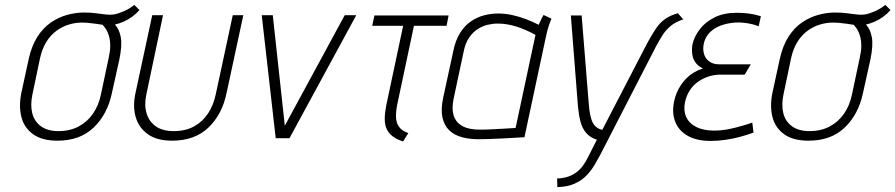

<svg xmlns="http://www.w3.org/2000/svg" viewBox="-20 -563 3647 782"><path d="M548 -522 527 -543Q507 -527 484 -517Q461 -507 443 -504Q429 -502 411 -504Q393 -506 371 -509Q349 -512 322 -512Q289 -512 254 -502.5Q219 -493 187.5 -471.5Q156 -450 132.5 -413.5Q109 -377 97 -323L67 -185Q56 -131 67 -87Q78 -43 114.5 -16.5Q151 10 214 10Q306 10 362 -44Q418 -98 436 -185L466 -320Q478 -378 472 -411Q466 -444 448 -463Q466 -467 484 -475Q502 -483 518.5 -495Q535 -507 548 -522ZM423 -329 391 -178Q382 -134 359 -100.5Q336 -67 300.5 -48Q265 -29 218 -29Q174 -29 147 -48.5Q120 -68 111.5 -101.5Q103 -135 112 -178L143 -326Q152 -366 169.5 -393.5Q187 -421 210.5 -438Q234 -455 260.5 -463Q287 -471 312 -471Q328 -471 342.5 -469.5Q357 -468 371.5 -466Q386 -464 398 -462Q401 -458 406.5 -451.5Q412 -445 417 -434.5Q422 -424 425.5 -410Q429 -396 429 -376Q429 -356 423 -329Z M903 -185 971 -501H928L859 -180Q850 -136 828 -102Q806 -68 771 -48.5Q736 -29 687 -29Q642 -29 614.5 -48.5Q587 -68 577 -101.5Q567 -135 576 -178L644 -501H600L532 -185Q520 -131 532.5 -87Q545 -43 582 -16.5Q619 10 681 10Q773 10 829 -43.5Q885 -97 903 -185Z M1046 -501 1103 0H1159L1431 -501H1384L1140 -51L1091 -501Z M1597 -133 1666 -458H1799L1807 -500H1505L1496 -458H1622L1553 -133Q1547 -102 1547 -78.5Q1547 -55 1555 -37.5Q1563 -20 1579.5 -7.5Q1596 5 1622 13L1643 -21Q1617 -30 1605.5 -46Q1594 -62 1593 -84Q1592 -106 1597 -133Z M2226 -487 2194 -502Q2188 -493 2182 -479.5Q2176 -466 2174 -462Q2149 -475 2121 -485.5Q2093 -496 2065 -502Q2037 -508 2009 -508Q1980 -508 1951.5 -500.5Q1923 -493 1898 -476Q1873 -459 1854 -429Q1835 -399 1826 -354L1785 -165Q1775 -118 1782 -85Q1789 -52 1810 -32Q1831 -12 1864 -3.5Q1897 5 1938 4Q1954 4 1977 3Q2000 2 2024.5 1Q2049 0 2069.5 -1.5Q2090 -3 2103.5 -3.5Q2117 -4 2116 -4L2203 -411Q2209 -441 2216.5 -462Q2224 -483 2226 -487ZM1828 -163 1868 -351Q1875 -387 1890.5 -409.5Q1906 -432 1925.5 -444.5Q1945 -457 1966 -462Q1987 -467 2007 -467Q2026 -467 2044.5 -464Q2063 -461 2081 -455.5Q2099 -450 2119 -441.5Q2139 -433 2161 -421L2080 -42Q2080 -42 2067 -41Q2054 -40 2032.5 -39Q2011 -38 1985.5 -36.5Q1960 -35 1933 -35Q1889 -35 1862.5 -50Q1836 -65 1827.5 -93.5Q1819 -122 1828 -163Z M2763 -484 2741 -509Q2711 -501 2689.5 -486Q2668 -471 2651.5 -446.5Q2635 -422 2616 -387L2433 -34Q2420 -37 2410.5 -44Q2401 -51 2394.5 -63Q2388 -75 2384 -94.5Q2380 -114 2378 -140L2349 -500H2305L2334 -129Q2337 -96 2344 -68.5Q2351 -41 2367 -22Q2383 -3 2411 6L2374 79Q2366 95 2355.5 110Q2345 125 2330 137Q2315 149 2295 156Q2275 163 2249 164L2250 199Q2292 198 2321.5 184.5Q2351 171 2370.5 150Q2390 129 2402.5 107Q2415 85 2424 69L2654 -378Q2667 -402 2680 -422Q2693 -442 2712.5 -458Q2732 -474 2763 -484Z M3070 -456 3079 -497Q3053 -505 3029 -508Q3005 -511 2981 -511Q2928 -511 2890 -492Q2852 -473 2829.5 -443Q2807 -413 2800 -381Q2797 -362 2799.5 -342.5Q2802 -323 2813 -308Q2824 -293 2843 -284Q2795 -269 2764.5 -231.5Q2734 -194 2725 -147Q2716 -101 2731 -65Q2746 -29 2782.5 -9Q2819 11 2874 11Q2904 11 2935 6.5Q2966 2 2995.5 -6Q3025 -14 3049 -23L3044 -64Q3032 -59 3014.5 -54Q2997 -49 2976.5 -43.5Q2956 -38 2933.5 -34.5Q2911 -31 2889 -31Q2845 -31 2815.5 -46Q2786 -61 2774.5 -87.5Q2763 -114 2770 -147Q2776 -175 2790.5 -196.5Q2805 -218 2825 -231.5Q2845 -245 2868 -252Q2891 -259 2912 -259H3013L3038 -301H2909Q2885 -301 2869 -312.5Q2853 -324 2847.5 -343Q2842 -362 2846 -383Q2851 -408 2866 -425.5Q2881 -443 2904 -454Q2927 -465 2956 -469Q2972 -472 2990.5 -471.5Q3009 -471 3029.5 -467.5Q3050 -464 3070 -456Z M3607 -522 3586 -543Q3566 -527 3543 -517Q3520 -507 3502 -504Q3488 -502 3470 -504Q3452 -506 3430 -509Q3408 -512 3381 -512Q3348 -512 3313 -502.5Q3278 -493 3246.5 -471.5Q3215 -450 3191.5 -413.5Q3168 -377 3156 -323L3126 -185Q3115 -131 3126 -87Q3137 -43 3173.5 -16.5Q3210 10 3273 10Q3365 10 3421 -44Q3477 -98 3495 -185L3525 -320Q3537 -378 3531 -411Q3525 -444 3507 -463Q3525 -467 3543 -475Q3561 -483 3577.5 -495Q3594 -507 3607 -522ZM3482 -329 3450 -178Q3441 -134 3418 -100.5Q3395 -67 3359.5 -48Q3324 -29 3277 -29Q3233 -29 3206 -48.5Q3179 -68 3170.5 -101.5Q3162 -135 3171 -178L3202 -326Q3211 -366 3228.5 -393.5Q3246 -421 3269.5 -438Q3293 -455 3319.5 -463Q3346 -471 3371 -471Q3387 -471 3401.5 -469.5Q3416 -468 3430.5 -466Q3445 -464 3457 -462Q3460 -458 3465.5 -451.5Q3471 -445 3476 -434.5Q3481 -424 3484.5 -410Q3488 -396 3488 -376Q3488 -356 3482 -329Z"/></svg>

Font: Advent Pro Light
Style: Italic
Weight: 300
Italic angle: -12°
Version: Version 3.000